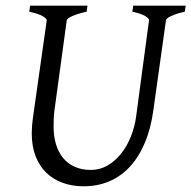

<svg xmlns="http://www.w3.org/2000/svg" viewBox="-20 -635 668 670"><path d="M625 -594.2Q594.2 -587.4 577.1 -579.1Q560.1 -570.8 559.1 -564L515.1 -250Q506.3 -186 485.4 -136.5Q464.4 -86.9 433.1 -53.2Q401.9 -19.5 361.1 -2.2Q320.3 15.1 272 15.1Q231.9 15.1 198.5 2.9Q165 -9.3 141.1 -32.7Q117.2 -56.2 104 -90.6Q90.8 -125 90.8 -169.9Q90.8 -195.8 95.2 -226.1L143.1 -564Q144 -569.8 128.9 -578.6Q113.8 -587.4 82 -594.2L85 -615.2H285.2L282.2 -594.2Q251.5 -587.4 232.7 -579.1Q213.9 -570.8 212.9 -564L169.9 -249Q168 -234.9 167.5 -220.7Q167 -206.5 167 -193.8Q167 -159.7 175.3 -131.8Q183.6 -104 200 -84Q216.3 -64 240.7 -53Q265.1 -42 296.9 -42Q328.6 -42 355.5 -57.6Q382.3 -73.2 402.8 -99.1Q423.3 -125 436.8 -158.7Q450.2 -192.4 455.1 -229L500 -564Q501 -569.8 487.3 -578.6Q473.6 -587.4 441.9 -594.2L444.8 -615.2H627.9Z"/></svg>

Font: Gentium Plus CyrE
Style: Italic
Weight: 400
Italic angle: -8°
Designer: J. Victor Gaultney, Annie Olsen, Iska Routamaa, Becca Hirsbrunner
Foundry: SIL International
Version: Version 5.000